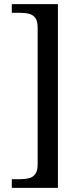

<svg xmlns="http://www.w3.org/2000/svg" viewBox="-20 -780 400 928"><path d="M37 128V86H80Q103 86 121.5 81Q140 76 151 60.5Q162 45 162 14V-646Q162 -678 151 -693Q140 -708 121.5 -713Q103 -718 80 -718H37V-760H260V128Z"/></svg>

Font: Noto Serif Tamil
Style: Regular
Weight: 400
Designer: Indian Type Foundry, Tom Grace, and the Monotype Design Team
Foundry: Monotype Imaging Inc.
Version: Version 2.003